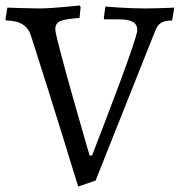

<svg xmlns="http://www.w3.org/2000/svg" viewBox="-29 -668 660 705"><path d="M258 17 322 -5 537 -545C551 -583 562 -591 603 -593L611 -640C611 -640 549 -637 501 -637C435 -637 358 -644 358 -644L352 -601L354 -597H406C455 -597 475 -585 475 -557C475 -527 361 -231 309 -97H300C300 -97 174 -528 174 -560C174 -589 192 -597 263 -602L267 -641L264 -648C264 -648 167 -637 114 -637C80 -637 -2 -640 -2 -640L-9 -597L-7 -593C45 -592 73 -574 85 -536C169 -275 258 17 258 17Z"/></svg>

Font: Alegreya SC
Style: Regular
Weight: 400
Designer: Juan Pablo del Peral
Foundry: Huerta Tipografica
Version: Version 2.007;PS 002.007;hotconv 1.0.88;makeotf.lib2.5.64775